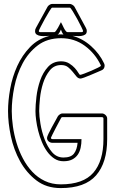

<svg xmlns="http://www.w3.org/2000/svg" viewBox="-20 -933 610 980"><path d="M420 -788 419 -789Q423 -784 423 -775Q423 -762 414.5 -756.5Q406 -751 394.5 -749.5Q383 -748 370.5 -749Q358 -750 350 -750Q402 -736 445 -697.5Q488 -659 511 -610Q514 -604 514 -598Q514 -590 510 -583.5Q506 -577 498 -574Q492 -571 476 -564.5Q460 -558 443 -550.5Q426 -543 410.5 -537.5Q395 -532 391 -532Q379 -532 370 -543Q361 -554 351 -566.5Q341 -579 327.5 -590Q314 -601 292 -601Q256 -601 234 -573.5Q212 -546 200 -508.5Q188 -471 184 -431Q180 -391 180 -366Q180 -341 186.5 -301Q193 -261 207.5 -222.5Q222 -184 245.5 -156.5Q269 -129 304 -129Q342 -129 357.5 -149Q373 -169 376 -204H248Q237 -204 228.5 -211Q220 -218 220 -229Q220 -235 227.5 -250.5Q235 -266 244.5 -283.5Q254 -301 263 -317Q272 -333 275 -339Q278 -344 285 -349Q292 -354 298 -354H500Q510 -354 518.5 -346Q527 -338 527 -328V-223Q527 -103 470.5 -38Q414 27 290 27Q217 27 166 -12Q115 -51 82.5 -110Q50 -169 35.5 -237.5Q21 -306 21 -366Q21 -419 32 -480Q43 -541 68 -596Q93 -651 133.5 -693Q174 -735 233 -750Q225 -750 212.5 -749Q200 -748 188 -749.5Q176 -751 167.5 -756.5Q159 -762 159 -774Q159 -784 163 -789L162 -788L223 -899Q226 -904 233 -908.5Q240 -913 246 -913H336Q342 -913 349.5 -908.5Q357 -904 360 -899ZM292 -738Q221 -738 173 -701.5Q125 -665 95.5 -609.5Q66 -554 53 -489Q40 -424 40 -366Q40 -329 46 -287Q52 -245 64.5 -203.5Q77 -162 97 -124Q117 -86 144.5 -56.5Q172 -27 208.5 -9.5Q245 8 290 8Q405 8 456.5 -51.5Q508 -111 508 -223V-328Q508 -335 500 -335H298Q295 -335 294.5 -334Q294 -333 292 -331Q290 -327 281.5 -311.5Q273 -296 264 -278.5Q255 -261 247.5 -246Q240 -231 240 -230Q240 -223 248 -223H396Q396 -199 391.5 -178.5Q387 -158 376.5 -143Q366 -128 348.5 -119Q331 -110 304 -110Q278 -110 257.5 -123.5Q237 -137 221 -159Q205 -181 193.5 -209Q182 -237 175 -265Q168 -293 164.5 -319.5Q161 -346 161 -366Q161 -396 166 -439Q171 -482 185 -522.5Q199 -563 225 -591.5Q251 -620 292 -620Q316 -620 333.5 -609Q351 -598 362 -585.5Q373 -573 379.5 -562Q386 -551 389 -551Q393 -551 410.5 -557.5Q428 -564 446.5 -572Q465 -580 480 -587.5Q495 -595 495 -597Q495 -598 494.5 -599Q494 -600 494 -601Q465 -661 412.5 -699.5Q360 -738 292 -738ZM336 -894H246Q243 -894 232 -876Q221 -858 209 -836.5Q197 -815 187.5 -796Q178 -777 178 -775Q178 -769 186 -769H258Q261 -769 266 -776Q271 -783 276 -791.5Q281 -800 285 -808.5Q289 -817 291 -820Q293 -817 297 -808.5Q301 -800 305.5 -791Q310 -782 315 -775.5Q320 -769 324 -769H396Q404 -769 404 -775Q404 -777 395 -796Q386 -815 374 -836.5Q362 -858 351 -876Q340 -894 336 -894ZM304 -757Q299 -762 296 -769.5Q293 -777 291 -782Q289 -777 284.5 -768.5Q280 -760 274 -756Q282 -758 289 -757.5Q296 -757 304 -757Z"/></svg>

Font: RonaldsonGothicLicht
Style: Regular
Weight: 400
Designer: Mr. Robertson for MacKellar, Smiths & Jordan Co. Philadelphia
Foundry: CAT-Fonts Peter Wiegel
Version: 1.000